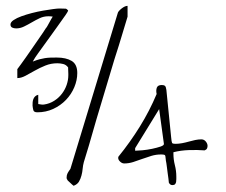

<svg xmlns="http://www.w3.org/2000/svg" viewBox="-20 -630 757 643"><path d="M104.9 -253.9Q93.5 -253.9 91.6 -261.2Q89.7 -268.6 89 -276.5Q89 -281.6 89.3 -287.2Q89.7 -292.8 91.6 -297.9Q93.5 -303 97.3 -306.9Q101.1 -310.9 108.1 -312.6V-281.6Q112 -281 115.8 -280.4Q118.3 -279.9 121.5 -279.6Q124.7 -279.3 127.3 -279.9Q146.4 -282.7 161.7 -292.6Q177 -302.4 187.5 -316.3Q198 -330.1 203.4 -346.2Q208.8 -362.2 208.8 -378V-383.1Q208.8 -387.6 208.5 -391.6Q208.2 -395.5 208.2 -399.2Q208.2 -402.9 208.2 -404Q201.8 -413 191.9 -415.6Q182.1 -418.1 171.9 -418.1Q150.8 -418.1 132 -410.5Q113.2 -402.9 96.3 -393.3Q79.5 -383.7 65.1 -376.1Q50.8 -368.5 38 -368.5V-398.4Q41.8 -403.4 49.5 -413.9Q57.1 -424.3 66.7 -437.9Q76.3 -451.4 86.5 -466.4Q96.7 -481.3 106.2 -494.9Q115.8 -508.4 123.1 -519.4Q130.4 -530.4 133.6 -535.5Q135.5 -537.2 138.7 -542.8L151.5 -566Q155.3 -571.6 156.6 -574.4Q154.7 -575 149.2 -575.3Q143.8 -575.5 141.9 -575.5Q126.6 -575.5 112.9 -569.1Q99.2 -562.6 86.1 -554.9Q73.1 -547.3 60.3 -541.1Q47.6 -534.9 34.2 -534.9Q26.6 -534.9 20.8 -537.7Q15.1 -540.6 15.1 -547.9Q15.1 -555.8 25.6 -562.8Q36.1 -569.9 51.7 -575.5Q67.3 -581.2 86.8 -586.3Q106.2 -591.3 124.4 -594.4Q142.6 -597.6 157.2 -599.5Q171.9 -601.5 178.9 -601.5Q183.3 -601.5 191.6 -601.2Q199.9 -600.9 200.6 -600.9Q202.5 -600.4 205.3 -597.8Q208.2 -595.3 208.2 -594.2Q208.2 -593.6 205.3 -588.5Q202.5 -583.4 200.6 -581.2Q198 -577.2 190 -566.2Q182.1 -555.2 171.6 -540.3Q161 -525.3 148.9 -508.7Q136.8 -492 126.3 -477.4Q115.8 -462.7 107.5 -451.4Q99.2 -440.1 97.3 -436.7Q96 -435 93.5 -430.2Q90.9 -425.4 89.7 -423.8Q102.4 -428.8 112 -431.4Q121.5 -433.9 130.4 -435.3Q139.4 -436.7 148.6 -437Q157.8 -437.3 170 -437.3Q201.2 -437.3 220 -426Q238.8 -414.7 238.8 -385.4Q238.8 -361.7 228.9 -338Q219 -314.3 200.9 -295.4Q182.7 -276.5 158.2 -265.2Q133.6 -253.9 104.9 -253.9ZM203.1 -36.1Q203.1 -43.9 206.5 -50.3Q210 -56.6 215.8 -64.5L374 -585Q375 -591.8 386.7 -601.1Q398.4 -610.4 407.2 -610.4V-574.2Q401.4 -555.7 390.1 -517.6Q378.9 -479.5 363.3 -431.6L302.7 -229.5Q289.1 -180.7 277.8 -143.1Q266.6 -105.5 260.7 -86.9Q257.8 -76.2 256.8 -64.9Q255.9 -53.7 252.9 -42.5Q250 -31.2 244.6 -22Q239.3 -12.7 226.6 -7.8Q224.6 -8.8 221.7 -11.7L207 -25.4Q205.1 -29.3 204.1 -30.3Q203.1 -32.2 203.1 -33.2ZM545.5 -18.2Q545.5 -22 544.1 -31.4Q542.7 -40.8 541.4 -51.1Q540 -61.4 538.9 -70.8Q537.9 -80.1 537.2 -83.3Q535.1 -93.3 534.8 -98.9Q534.4 -104.5 533.7 -107.7Q533 -110.8 529.9 -111.7Q526.8 -112.7 519.2 -112.7Q502.6 -112.7 487 -108Q471.4 -103.3 456.1 -97.7Q440.9 -92 426 -87.3Q411.1 -82.6 395.9 -82.6Q388.9 -82.6 382.4 -88.6Q375.8 -94.5 375.8 -101.4Q375.8 -102 376.1 -103.3Q376.5 -104.5 376.5 -105.2Q416 -153.9 448.5 -206.4Q481.1 -259 504.6 -315.2Q501.9 -326.5 505 -335.9Q508.1 -345.3 522 -345.3Q528.9 -345.3 532.4 -342.4Q535.8 -339.6 537.2 -329L553.1 -170.8Q554.5 -154.6 556.3 -151.4Q558 -148.3 567 -148.3Q578.1 -148.3 589.9 -150.5Q601.6 -152.7 612.4 -155.8Q623.1 -158.9 633.8 -161.1Q644.6 -163.3 654.3 -163.3Q663.3 -163.3 669.2 -156.1Q675.1 -148.9 675.1 -141.4Q675.1 -137 673.3 -133Q671.6 -128.9 665.4 -126.4Q641.1 -128.3 613.1 -127.4Q585 -126.4 560.8 -120.2V-115.2Q560.8 -95.8 565.6 -77Q570.5 -58.3 570.5 -38.3Q570.5 -35.1 570.5 -30.1Q570.5 -25.1 569.8 -20.7Q569.1 -16.4 566.3 -13.2Q563.5 -10.1 557.3 -10.1Q549.7 -10.1 545.5 -18.2ZM432.6 -125.2Q440.2 -125.2 456.8 -126.7Q473.5 -128.3 489.7 -131.7Q506 -135.2 517.8 -139.2Q529.6 -143.3 528.9 -148.3L513 -264.6L432.6 -133.9Z"/></svg>

Font: Waiting for the Sunrise
Style: Regular
Weight: 300
Version: Version 1.001 2001